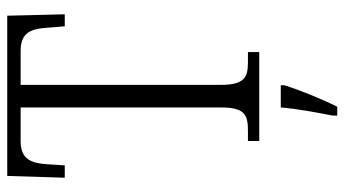

<svg xmlns="http://www.w3.org/2000/svg" viewBox="-236 -518 975 544"><g transform="rotate(-90 252.0 -246.5)"><path d="M124 0H376V-32H348C303 -32 283 -42 283 -111V-676H379C431 -676 442 -648 445 -599L449 -551H483L479 -714H25L20 -551H55L58 -599C61 -648 73 -676 124 -676H219V-108C219 -41 198 -32 153 -32H124ZM196 208V221H221C242 180 269 113 282 71V61H219C215 110 205 161 196 208Z"/></g></svg>

Font: Noto Serif Thai Condensed Light
Style: Regular
Weight: 300
Width: 3
Designer: Monotype Design Team
Foundry: Monotype Imaging Inc.
Version: Version 2.002